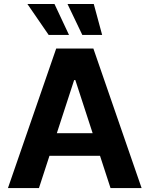

<svg xmlns="http://www.w3.org/2000/svg" viewBox="-20 -953 758 973"><path d="M20.3 0 264.8 -707H453.2L697.6 0H540.1L361.7 -547.4H355.8L177.4 0ZM547 -278V-163.3H169.2V-278ZM118.8 -932.8H256.1L329.7 -776H226.6ZM322.1 -932.8H455.2L497.6 -776H397.1Z"/></svg>

Font: WEMIX Pretendard Variable
Style: Regular
Weight: 400
Designer: Base glyphs from Inter by Rasmus Andersson; Hangeul glyphs from Noto Sans CJK(Source Han Sans) by Jang Soo-young and Kan
Foundry: Kil Hyung-jin
Version: Version 1.000;Glyphs 3.2 (3208)